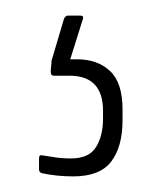

<svg xmlns="http://www.w3.org/2000/svg" viewBox="-20 -33 207 246"><path d="M74 193Q53 193 34 189Q30 188 30 184V170Q30 165 34 166Q41 167 50 168.5Q59 170 71 170Q94 170 103 155.5Q112 141 112 119V109Q112 64 69 64H49Q45 64 45 59Q45 56 45.5 52Q46 48 46 45L62 -9Q64 -13 67 -13H83Q88 -13 86 -8L70 43H79Q105 43 121 58Q137 73 137 107V121Q137 155 122.5 174Q108 193 74 193Z"/></svg>

Font: Sofia Sans Cond ExtraLight
Style: Regular
Weight: 200
Width: 3
Designer: Botio Nikoltchev, Ani Petrova
Foundry: lettersoup
Version: Version 4.100; ttfautohint (v1.8.3)